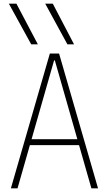

<svg xmlns="http://www.w3.org/2000/svg" viewBox="-20 -1020 590 1040"><path d="M149 -780 28 -1000H69L185 -780ZM345 -780 225 -1000H266L381 -780ZM39 0 250 -730H300L511 0H475L277 -693H273L75 0ZM130 -234V-266H420V-234Z"/></svg>

Font: M PLUS Code Latin SemiExpanded ExtraLight
Style: Regular
Weight: 250
Width: 6
Designer: Coji Morishita
Foundry: UNDERFOREST DESIGN
Version: Version 1.002; ttfautohint (v1.8.3)